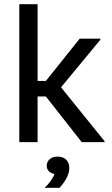

<svg xmlns="http://www.w3.org/2000/svg" viewBox="-20 -687 540 928"><path d="M161.7 0V-220.8H201.7L375 0H485V-5L275 -265L465 -495V-500H365L201.7 -295.8H161.7V-666.7H73.3V0ZM267.5 220.8C291.7 195 315 159.2 315 125.8C315 91.7 295 70 258.3 70C225.8 70 205.8 89.2 205.8 114.2C205.8 137.5 223.3 150 243.3 154.2C236.7 173.3 215.8 203.3 197.5 218.3V220.8Z"/></svg>

Font: Familjen Grotesk
Style: Regular
Weight: 400
Designer: Anders Wikstroem, Jonas Baeckman, Matilda Gysing, Kristian Moeller
Foundry: Familjen STHLM AB
Version: Version 2.000